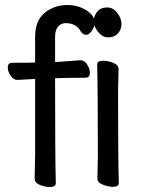

<svg xmlns="http://www.w3.org/2000/svg" viewBox="-20 -734 584 771"><path d="M434.1 16.1Q415 16.1 393.1 7.6Q371.1 -1 371.1 -17.1L373 -105Q373 -368.2 370.1 -475.1Q370.1 -490.2 394 -490.2Q413.1 -490.2 434.6 -481.7Q456.1 -473.1 456.1 -457L454.1 -368.2Q454.1 -105 457 1Q457 16.1 434.1 16.1ZM180.2 17.1Q161.1 17.1 140.1 8.5Q119.1 0 119.1 -17.1L121.1 -116.2V-417L49.8 -413.1Q34.2 -413.1 22.7 -429.9Q11.2 -446.8 11.2 -462.9Q11.2 -481.9 28.8 -481.9Q103 -481.9 121.1 -482.9V-588.9Q121.1 -668 185.1 -699.2Q214.8 -713.9 249 -713.9Q283.2 -713.9 308.6 -702.4Q334 -690.9 348.1 -674.8Q354 -667 357.9 -659.2Q359.9 -674.8 371.1 -688Q384.8 -704.1 410.2 -704.1Q434.1 -704.1 450.9 -682.1Q467.8 -660.2 467.8 -638.2Q467.8 -615.2 453.4 -599.6Q439 -584 415 -584Q391.1 -584 374 -606Q362.8 -619.1 358.9 -632.8Q356.9 -623 350.1 -611.8Q337.9 -594.2 326.2 -594.2Q313 -594.2 304.2 -607.9Q286.1 -641.1 244.1 -641.1Q227.1 -641.1 214.1 -628.2Q201.2 -615.2 201.2 -585V-484.9Q205.1 -484.9 216.6 -485.8Q228 -486.8 245.6 -487.8Q263.2 -488.8 279.1 -490.5Q294.9 -492.2 303.2 -492.2Q318.8 -492.2 329.8 -475.1Q340.8 -458 340.8 -441.9Q340.8 -421.9 323.2 -421.9Q258.8 -421.9 201.2 -419.9Q201.2 -105 204.1 1Q204.1 17.1 180.2 17.1Z"/></svg>

Font: LXGW WenKai Screen
Style: Regular
Weight: 400
Designer: LXGW / Fontworks Inc.
Foundry: LXGW / Fontworks Inc.
Version: Version 1.510;January 18,2025